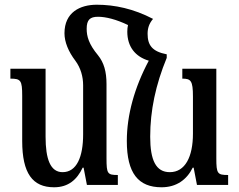

<svg xmlns="http://www.w3.org/2000/svg" viewBox="-20 -783 1014 813"><path d="M431 -113V-427C431 -480 420 -518 395 -549C356 -596 347 -629 347 -661C347 -699 361 -712 395 -712C428 -712 472 -701 522 -677C520 -668 519 -659 519 -649C519 -585 553 -543 610 -526C549 -412 517 -295 517 -186C517 -49 566 10 664 10C727 10 771 -22 796 -73H800L814 0H946V-42C901 -42 896 -47 896 -113V-492H752V-450C788 -450 797 -442 797 -374V-217C797 -119 764 -54 699 -54C640 -54 616 -105 616 -204C616 -315 639 -424 686 -538V-553C624 -565 605 -592 605 -640C605 -663 611 -683 628 -703C546 -746 465 -763 390 -763C319 -763 253 -731 253 -642C253 -605 270 -564 299 -526C322 -495 332 -458 332 -422V-214C332 -119 305 -54 245 -54C193 -54 173 -110 173 -204V-492H24V-450C68 -450 74 -443 74 -377V-186C74 -49 118 10 209 10C269 10 306 -22 330 -73H334L348 0H479V-42C435 -42 431 -47 431 -113Z"/></svg>

Font: Noto Serif Armenian ExtraCondensed SemiBold
Style: Regular
Weight: 600
Width: 2
Designer: Monotype Design Team
Foundry: Monotype Imaging Inc.
Version: Version 2.008